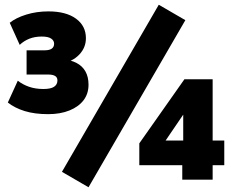

<svg xmlns="http://www.w3.org/2000/svg" viewBox="-20 -757 974 809"><path d="M183 -276Q126 -276 84 -289Q42 -302 13 -325L55 -417Q75 -401 102 -391.5Q129 -382 163 -382Q194 -382 208 -391.5Q222 -401 222 -418Q222 -431 212 -437Q202 -443 182 -443H92V-545H168Q188 -545 198 -552Q208 -559 208 -573Q208 -586 195.5 -594.5Q183 -603 156 -603Q127 -603 104 -594Q81 -585 63 -568L21 -661Q47 -682 90.5 -695.5Q134 -709 184 -709Q258 -709 300 -678.5Q342 -648 342 -596Q342 -556 313.5 -526.5Q285 -497 242 -491V-507Q277 -505 302 -492Q327 -479 340 -456Q353 -433 353 -400Q353 -362 332 -334.5Q311 -307 272.5 -291.5Q234 -276 183 -276ZM353 32 241 -33 649 -737 761 -672ZM748 0V-61H567V-153L757 -423H876V-165H925V-61H876V0ZM752 -165V-293H765L669 -152V-165Z"/></svg>

Font: Nunito Sans 12pt ExtraLight Black
Style: Regular
Weight: 900
Version: Version 3.101;gftools[0.9.27]